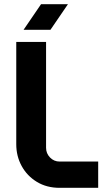

<svg xmlns="http://www.w3.org/2000/svg" viewBox="-20 -901 511 921"><path d="M266 0Q204 0 157 -28.5Q110 -57 84 -104.5Q58 -152 58 -209V-700H201V-192Q201 -165 220 -145.5Q239 -126 266 -126H451V0ZM93 -758 177 -881H306L222 -758Z"/></svg>

Font: MuseoModerno Thin SemiBold
Style: Regular
Weight: 600
Version: Version 1.003